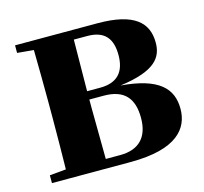

<svg xmlns="http://www.w3.org/2000/svg" viewBox="-85 -640 780 735"><g transform="rotate(-15 305.5 -273.0)"><path d="M97 0H346C530 0 583 -70 583 -148C583 -228 534 -281 384 -293C528 -312 557 -360 557 -417C557 -497 505 -546 361 -546H34V-516L99 -510C100 -451 101 -364 101 -308V-238C101 -182 100 -95 99 -37L34 -31V0ZM257 -509H310C378 -509 407 -474 407 -408C407 -341 375 -305 307 -305H255ZM255 -272H312C393 -272 428 -231 428 -153C428 -77 389 -36 314 -36H257L255 -238Z"/></g></svg>

Font: GenKiMin2 TW H
Style: Regular
Weight: 900
Version: Version 2.100;PS 2.1;hotconv 16.6.51;makeotf.lib2.5.65220 DE